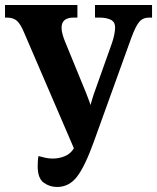

<svg xmlns="http://www.w3.org/2000/svg" viewBox="-21 -734 626 764"><path d="M206 10Q176 10 152.5 -7.5Q129 -25 129 -72Q129 -80 129.5 -90.5Q130 -101 132 -113Q146 -109 160.5 -106Q175 -103 188 -103Q214 -103 237 -112.5Q260 -122 273 -144L75 -604Q61 -638 46.5 -651Q32 -664 6 -664H-1V-714H287V-664H272Q224 -664 224 -624Q224 -612 227.5 -599Q231 -586 236 -573L322 -363Q327 -349 331.5 -338Q336 -327 339 -316Q342 -325 344.5 -334.5Q347 -344 351 -356L425 -564Q431 -582 434 -597.5Q437 -613 437 -625Q437 -647 419.5 -655.5Q402 -664 374 -664H357V-714H584V-664H573Q548 -664 533.5 -647.5Q519 -631 501 -582L352 -169Q317 -72 285.5 -31Q254 10 206 10Z"/></svg>

Font: Noto Serif ExtraCondensed
Style: Bold
Weight: 700
Width: 2
Designer: Monotype Design Team
Foundry: Monotype Imaging Inc.
Version: Version 2.014; ttfautohint (v1.8.4.7-5d5b)